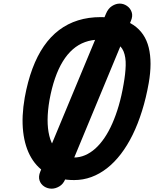

<svg xmlns="http://www.w3.org/2000/svg" viewBox="-20 -1026 878 1094"><path d="M402.5 0Q318 0 256.5 -32.5Q195 -65 158.5 -126.5Q122 -188 112 -275Q102 -362 121 -470.5Q137.5 -561.5 164.8 -634.8Q192 -708 230 -763Q268 -818 316.8 -854.8Q365.5 -891.5 424.8 -910Q484 -928.5 554 -928.5Q673.5 -928.5 740.2 -883.5Q807 -838.5 827.5 -754.5Q848 -670.5 827.5 -553Q812.5 -468 789.2 -393.8Q766 -319.5 735.8 -258Q705.5 -196.5 668.8 -148.5Q632 -100.5 589.8 -67.5Q547.5 -34.5 500.5 -17.2Q453.5 0 402.5 0ZM262 -456Q251.5 -395 251.2 -344Q251 -293 260.8 -253Q270.5 -213 289.8 -185.2Q309 -157.5 337 -143Q365 -128.5 401.5 -128.5Q434 -128.5 464.5 -141.5Q495 -154.5 522.8 -179.2Q550.5 -204 575 -240Q599.5 -276 620 -322.5Q640.5 -369 656.8 -424.8Q673 -480.5 684 -545Q695 -606 696.2 -653.2Q697.5 -700.5 684 -733.2Q670.5 -766 637.5 -783Q604.5 -800 546.5 -800Q502.5 -800 464.5 -786.2Q426.5 -772.5 394.8 -744.8Q363 -717 337.8 -675.8Q312.5 -634.5 293.5 -579.5Q274.5 -524.5 262 -456ZM274.5 49Q251 49 231.8 36.5Q212.5 24 205.2 2Q198 -20 209.5 -48L583.5 -947Q596 -977.5 618 -991.5Q640 -1005.5 662 -1005.5Q684 -1005.5 703.2 -992.5Q722.5 -979.5 730.2 -957Q738 -934.5 725.5 -906L351 -3Q339.5 23.5 317.8 36.2Q296 49 274.5 49Z"/></svg>

Font: Edu VIC WA NT Hand Pre
Style: Regular
Weight: 400
Designer: Tina and Corey Anderson, Eben Sorkin, Mirko Velimirovic
Foundry: Google for Education
Version: Version 1.000